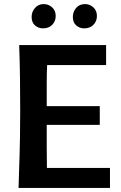

<svg xmlns="http://www.w3.org/2000/svg" viewBox="-20 -921 591 941"><path d="M469 -309H209Q209 -246 209 -194.5Q209 -143 210 -98H519V0H71Q72 -48 73.5 -84.5Q75 -121 76 -160.5Q77 -200 78 -251Q79 -302 79 -379Q79 -456 78 -537.5Q77 -619 74 -700H500V-602H211Q209 -563 209 -513.5Q209 -464 209 -401H469ZM135 -838Q135 -863 151.5 -882Q168 -901 194 -901Q218 -901 235.5 -885Q253 -869 253 -843Q253 -817 236 -799.5Q219 -782 191 -782Q168 -782 151.5 -796.5Q135 -811 135 -838ZM337 -838Q337 -863 353 -882Q369 -901 397 -901Q420 -901 437.5 -885Q455 -869 455 -843Q455 -817 438 -799.5Q421 -782 393 -782Q370 -782 353.5 -796.5Q337 -811 337 -838Z"/></svg>

Font: CantoraOne
Style: Regular
Weight: 400
Designer: Pablo Impallari, Rodrigo Fuenzalida
Foundry: Pablo Impallari
Version: Version 1.001; ttfautohint (v0.8) -G 200 -r 50